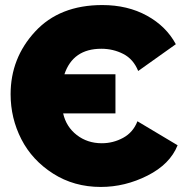

<svg xmlns="http://www.w3.org/2000/svg" viewBox="-20 -734 758 760"><path d="M379 6Q273 6 190 -47Q107 -100 64.5 -183Q22 -266 22 -361Q22 -504 119 -609Q216 -714 385 -714Q485 -714 561.5 -672Q638 -630 676 -559L527 -453Q508 -500 468 -520.5Q428 -541 381 -541Q269 -541 235 -440H437V-285H230Q242 -232 284 -199.5Q326 -167 383 -167Q428 -167 467.5 -188.5Q507 -210 524 -254L683 -159Q653 -84 564 -39Q475 6 379 6Z"/></svg>

Font: Raleway-v4020 Black
Style: Regular
Weight: 900
Designer: Matt McInerney, Pablo Impallari, Rodrigo Fuenzalida
Foundry: Matt McInerney, Pablo Impallari, Rodrigo Fuenzalida
Version: Version 4.020;PS 004.020;hotconv 1.0.88;makeotf.lib2.5.64775